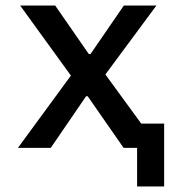

<svg xmlns="http://www.w3.org/2000/svg" viewBox="-20 -536 640 696"><path d="M477 140H575V-88H492L362 -266L547 -516H429L308 -340H302L180 -516H53L237 -262L45 0H164L292 -187H298L428 0H477Z"/></svg>

Font: IBM Mono Medium
Style: Regular
Weight: 500
Monospace: yes
Designer: Mike Abbink, Paul van der Laan, Pieter van Rosmalen
Foundry: Bold Monday
Version: Version 2.3